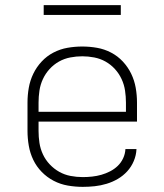

<svg xmlns="http://www.w3.org/2000/svg" viewBox="-20 -719 640 747"><path d="M302 8Q273 8 244 3Q215 -2 189 -15.5Q163 -29 142.5 -50Q122 -71 109.5 -97Q97 -123 92 -152Q87 -181 87 -210V-320Q87 -349 92 -377.5Q97 -406 109.5 -432Q122 -458 142 -479.5Q162 -501 188 -514.5Q214 -528 242.5 -533Q271 -538 300 -538Q329 -538 357.5 -533Q386 -528 412 -514.5Q438 -501 458 -479.5Q478 -458 490.5 -432Q503 -406 508 -377.5Q513 -349 513 -320V-246H130V-210Q130 -186 133.5 -163Q137 -140 147 -118.5Q157 -97 173.5 -79.5Q190 -62 210.5 -50.5Q231 -39 254.5 -34.5Q278 -30 302 -30Q320 -30 338.5 -32Q357 -34 374.5 -39Q392 -44 408.5 -52.5Q425 -61 438 -73.5Q451 -86 459 -103Q467 -120 468 -139H511Q510 -115 500.5 -92.5Q491 -70 475 -52.5Q459 -35 438.5 -23Q418 -11 395 -4Q372 3 348.5 5.5Q325 8 302 8ZM130 -284H470V-320Q470 -343 466.5 -366.5Q463 -390 453 -411.5Q443 -433 427 -450.5Q411 -468 390.5 -479.5Q370 -491 346.5 -495.5Q323 -500 300 -500Q277 -500 253.5 -495.5Q230 -491 209.5 -479.5Q189 -468 173 -450.5Q157 -433 147 -411.5Q137 -390 133.5 -366.5Q130 -343 130 -320ZM450 -661H150V-699H450Z"/></svg>

Font: Iosevka Curly XLtEx
Style: Regular
Weight: 200
Width: 7
Monospace: yes
Designer: Belleve Invis
Foundry: Belleve Invis
Version: Version 11.1.0; ttfautohint (v1.8.3)